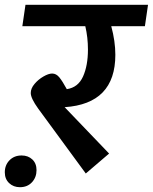

<svg xmlns="http://www.w3.org/2000/svg" viewBox="-67 -711 636 799"><path d="M536 -602H396Q413 -539 413 -483Q413 -279 202 -265L387 -72L290 11L92 -259Q61 -302 61 -324Q61 -343 76.5 -361.5Q92 -380 113.5 -392.5Q135 -405 150 -405Q167 -405 180 -389Q193 -373 211 -340Q258 -347 278.5 -392.5Q299 -438 299 -505Q299 -555 288 -602H26L39 -691H549ZM-47 6Q-47 -24 -27.5 -44Q-8 -64 23 -64Q50 -64 67.5 -47.5Q85 -31 85 -3Q85 27 66 47.5Q47 68 16 68Q-11 68 -29 51Q-47 34 -47 6Z"/></svg>

Font: FiraGO Medium
Style: Italic
Weight: 500
Italic angle: -8°
Designer: bBox Type GmbH
Foundry: bBox Type GmbH
Version: Version 1.001